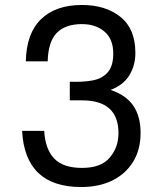

<svg xmlns="http://www.w3.org/2000/svg" viewBox="-20 -735 658 773"><path d="M310 -331H261V-406Q312 -404 351.5 -411Q391 -418 413.5 -443.5Q436 -469 436 -519Q436 -578 400.5 -608Q365 -638 310 -638Q243 -638 208.5 -602.5Q174 -567 172 -488H84Q86 -600 145 -657.5Q204 -715 310 -715Q405 -715 465 -667Q525 -619 525 -522Q525 -471 500.5 -431.5Q476 -392 425 -373Q488 -352 517 -309Q546 -266 546 -200Q546 -132 515.5 -83Q485 -34 431.5 -8Q378 18 307 18Q81 18 69 -208H158Q162 -135 198 -97Q234 -59 310 -59Q387 -59 422 -100.5Q457 -142 457 -199Q457 -331 310 -331Z"/></svg>

Font: Fragment Mono SC
Style: Regular
Weight: 400
Monospace: yes
Designer: Wei Huang based on Nimbus Sans by URW Studio, based on Helvetica by Max Miedinger.
Foundry: Wei Huang
Version: Version 1.012; ttfautohint (v1.8.4.7-5d5b)